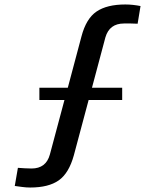

<svg xmlns="http://www.w3.org/2000/svg" viewBox="-20 -829 695 858"><path d="M115 9Q97 9 79 6.5Q61 4 46 2L60 -79Q72 -78 90.5 -77Q109 -76 121 -76Q186 -76 203 -139L268 -382H156V-437H283L344 -666Q365 -746 411.5 -777.5Q458 -809 540 -809Q558 -809 575.5 -807Q593 -805 608 -802L595 -723Q581 -724 565.5 -724Q550 -724 534 -724Q469 -724 451 -662L391 -437H526V-382H376L310 -135Q288 -55 242.5 -23Q197 9 115 9Z"/></svg>

Font: Big Shoulders Display
Style: Bold
Weight: 700
Designer: Patric King
Foundry: XO Type Co
Version: Version 1.000; ttfautohint (v1.8.2)